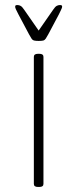

<svg xmlns="http://www.w3.org/2000/svg" viewBox="-20 -738 305 760"><path d="M130 2Q122 2 118 -1Q114 -4 114 -10V-513Q114 -519 118 -522Q122 -525 130 -525H136Q144 -525 148 -522Q152 -519 152 -513V-10Q152 -4 148 -1Q144 2 136 2ZM217 -718Q221 -718 223.5 -717Q226 -716 226 -711Q226 -708 221 -697.5Q216 -687 213 -681L171 -602Q165 -591 161 -585Q157 -579 151 -577.5Q145 -576 133 -576Q122 -576 115.5 -577.5Q109 -579 105 -585Q101 -591 95 -602L53 -681Q46 -694 43 -701Q40 -708 40 -711Q40 -716 42.5 -717Q45 -718 49 -718Q56 -718 62 -714.5Q68 -711 76 -699L133 -617L190 -699Q198 -711 204 -714.5Q210 -718 217 -718Z"/></svg>

Font: Asap Thin
Style: Regular
Weight: 250
Designer: Pablo Cosgaya
Foundry: Omnibus-Type
Version: Version 3.001